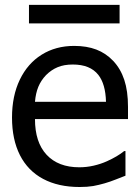

<svg xmlns="http://www.w3.org/2000/svg" viewBox="-20 -747 566 780"><path d="M465.8 -651.9H97.7V-727.1H465.8ZM28.8 -269.5Q28.8 -357.4 60.5 -423.3Q92.3 -489.3 149.4 -524.9Q206.5 -560.5 281.2 -560.5Q332.5 -560.5 371.3 -545.7Q410.2 -530.8 439.5 -500Q469.7 -468.3 484.9 -422.6Q500 -377 500 -313V-263.2H122.1Q122.1 -168.9 169.4 -118.2Q216.8 -67.4 302.2 -67.4Q331.5 -67.4 360.4 -74Q389.2 -80.6 414.1 -91.8Q457.5 -111.3 484.4 -133.3H489.7V-33.2L449.7 -17.6Q405.8 0 358.4 8.8Q335 12.7 303.2 12.7Q216.8 12.7 155 -20.3Q93.3 -53.2 61 -116.7Q28.8 -180.2 28.8 -269.5ZM410.6 -333.5Q408.7 -405.8 379.4 -442.9Q346.2 -484.9 275.9 -484.9Q240.2 -484.9 214.4 -474.1Q188.5 -463.4 167 -441.9Q146.5 -420.4 135.7 -394.3Q125 -368.2 122.1 -333.5Z"/></svg>

Font: SG Kara Bold
Style: Regular
Weight: 400
Designer: Damoon Khanjanzadeh
Version: Version 1.000